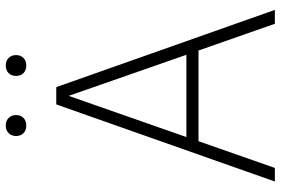

<svg xmlns="http://www.w3.org/2000/svg" viewBox="-170 -780 951 650"><g transform="rotate(-90 305.0 -455.5)"><path d="M549 0 458.5 -258.5H151.5L61 0H15L276 -740H334.5L596 0ZM165.5 -299.5H444L305 -698ZM169 -876Q169 -891.5 178.8 -901.2Q188.5 -911 204.5 -911Q220.5 -911 230.2 -901.2Q240 -891.5 240 -876Q240 -860.5 230.2 -851Q220.5 -841.5 204.5 -841.5Q188.5 -841.5 178.8 -851Q169 -860.5 169 -876ZM372.5 -876Q372.5 -892 382 -901.5Q391.5 -911 407.5 -911Q423.5 -911 433.2 -901.5Q443 -892 443 -876Q443 -860.5 433.2 -851Q423.5 -841.5 407.5 -841.5Q391.5 -841.5 382 -851Q372.5 -860.5 372.5 -876Z"/></g></svg>

Font: Encode Sans Semi Condensed ExLight
Style: Regular
Weight: 275
Width: 4
Designer: Multiple Designers
Foundry: Impallari Type
Version: Version 2.000